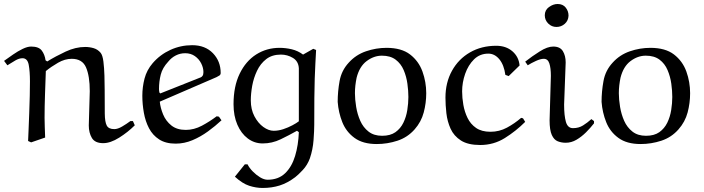

<svg xmlns="http://www.w3.org/2000/svg" viewBox="-30 -703 3504 956"><path d="M194.8 -18.1 125 5.9 109.9 -1Q110.8 -20 112.3 -57.1Q113.8 -94.2 115.5 -138.7Q117.2 -183.1 118.2 -225.6Q119.1 -268.1 119.1 -297.9Q119.1 -347.7 113 -380.4Q106.9 -413.1 82 -413.1Q65.9 -413.1 47.4 -402.6Q28.8 -392.1 6.8 -377.9L-9.8 -399.9Q11.2 -415 35.2 -431.6Q59.1 -448.2 83 -459.7Q106.9 -471.2 125 -471.2Q163.1 -471.2 178 -451.2Q192.9 -431.2 196.8 -402.8L205.1 -397Q247.1 -422.9 296.6 -446Q346.2 -469.2 394 -469.2Q416 -469.2 436.5 -463.1Q457 -457 471.2 -439.9Q481 -427.7 484.9 -396.5Q488.8 -365.2 490 -326.7Q491.2 -288.1 491.2 -255.9Q491.2 -180.7 491.7 -137.9Q492.2 -95.2 501.7 -77.6Q511.2 -60.1 539.1 -60.1Q556.2 -60.1 578.1 -73Q600.1 -85.9 619.1 -100.1H631.8L641.1 -79.1Q606.9 -44.9 563.5 -17.6Q520 9.8 483.9 9.8Q442.9 9.8 427.5 -16.1Q412.1 -42 412.1 -78.1L417 -249Q417 -324.2 398.4 -367.2Q379.9 -410.2 327.1 -410.2Q293 -410.2 259 -390.6Q225.1 -371.1 198.2 -349.1Q196.3 -294.9 194.1 -232.9Q191.9 -170.9 191.9 -116.2Q191.9 -95.2 192.9 -71.5Q193.8 -47.9 194.8 -18.1Z M1047.9 -318.8 765.6 -196.8Q768.6 -166 782.2 -133.1Q795.9 -100.1 823.5 -78.1Q851.1 -56.2 895 -56.2Q936 -56.2 975.3 -77.1Q1014.6 -98.1 1048.8 -124L1060.1 -122.1L1072.8 -104Q1042 -75.2 1005.4 -48.6Q968.8 -22 928.2 -4.9Q887.7 12.2 844.7 12.2Q794.9 12.2 762.5 -8.8Q730 -29.8 711.9 -64.5Q693.8 -99.1 686.3 -141.6Q678.7 -184.1 678.7 -226.1Q678.7 -270 689.7 -312Q700.7 -354 730 -388.2Q767.1 -431.2 818.4 -454.6Q869.6 -478 926.8 -478Q991.7 -478 1030.3 -438Q1068.8 -397.9 1068.8 -339.8Q1068.8 -331.1 1062.3 -326.9Q1055.7 -322.8 1047.9 -318.8ZM807.6 -396Q778.8 -365.2 770.3 -331.1Q761.7 -296.9 761.7 -259.8Q761.7 -255.9 762.2 -251.5Q762.7 -247.1 763.7 -242.2L768.1 -237.8L969.7 -317.9Q974.6 -319.8 978.8 -325.9Q982.9 -332 982.9 -344.2Q982.9 -365.2 971.9 -387.2Q960.9 -409.2 940.4 -423.6Q919.9 -438 892.1 -438Q867.2 -438 845.5 -427Q823.7 -416 807.6 -396Z M1448.7 -51.8Q1409.7 -29.8 1367.2 -9.3Q1324.7 11.2 1277.8 11.2Q1236.8 11.2 1203.9 -13.4Q1170.9 -38.1 1151.9 -82Q1132.8 -126 1132.8 -184.1Q1132.8 -272.9 1163.3 -335.9Q1193.8 -398.9 1245.8 -431.9Q1297.9 -464.8 1361.8 -464.8Q1392.6 -464.8 1423.1 -457.5Q1453.6 -450.2 1479 -431.2L1529.8 -460L1543.9 -454.1Q1542 -419.9 1540.3 -386.5Q1538.6 -353 1537.1 -312Q1535.6 -271 1535.2 -215.6Q1534.7 -160.2 1534.7 -82Q1534.7 -53.2 1531.2 -5.6Q1527.8 42 1512.7 85.9Q1500.5 119.1 1477.5 143.6Q1454.6 168 1439.9 179.2Q1401.9 208 1362.8 220.5Q1323.7 232.9 1277.8 232.9Q1244.6 232.9 1210.7 221.9Q1176.8 210.9 1139.6 176.8L1189 115.2H1202.6Q1211.4 133.3 1228.5 150.6Q1245.6 168 1265.1 179.9Q1284.7 191.9 1302.7 191.9Q1356 191.9 1389.4 159.9Q1422.9 127.9 1439.2 74Q1455.6 20 1458 -44.9ZM1458 -99.1V-362.8Q1456.1 -397.9 1428.5 -414.6Q1400.9 -431.2 1368.7 -431.2Q1324.7 -431.2 1295.7 -408.7Q1266.6 -386.2 1249.8 -350.6Q1232.9 -314.9 1225.8 -275.9Q1218.8 -236.8 1218.8 -203.1Q1218.8 -158.2 1236.8 -124Q1254.9 -89.8 1281.2 -70.8Q1307.6 -51.8 1333 -51.8Q1356 -51.8 1380.4 -59.8Q1404.8 -67.9 1425.8 -79.1Q1446.8 -90.3 1458 -99.1Z M1845.7 14.2Q1776.9 14.2 1735.1 -16.4Q1693.4 -46.9 1674.3 -95Q1655.3 -143.1 1651.4 -195.8Q1651.4 -247.6 1660.9 -299.8Q1670.4 -352.1 1706.5 -391.1Q1741.7 -430.2 1792 -447.5Q1842.3 -464.8 1894.5 -464.8Q1968.8 -464.8 2011.7 -431.9Q2054.7 -398.9 2073.5 -346.9Q2092.3 -294.9 2092.3 -238.8Q2092.3 -189.9 2079.8 -143.1Q2067.4 -96.2 2034.7 -59.1Q1999.5 -19 1949.2 -2.4Q1898.9 14.2 1845.7 14.2ZM1745.6 -315.9Q1741.7 -296.9 1739.5 -277.8Q1737.3 -258.8 1737.3 -238.8Q1737.3 -208 1743.4 -170.9Q1749.5 -133.8 1763.9 -101.3Q1778.3 -68.8 1804.9 -47.9Q1831.5 -26.9 1872.6 -26.9Q1913.6 -26.9 1939 -44.9Q1964.4 -63 1978.5 -92Q1992.7 -121.1 1998 -155Q2003.4 -189 2003.4 -220.2Q2003.4 -251 1998.5 -286.4Q1993.7 -321.8 1980 -354Q1966.3 -386.2 1939.9 -406Q1913.6 -425.8 1871.6 -425.8Q1831.5 -425.8 1795.7 -398.9Q1759.8 -372.1 1745.6 -315.9Z M2574.2 -113.8 2585 -96.2Q2539.1 -50.3 2483.6 -15.6Q2428.2 19 2361.3 19Q2300.3 19 2265.1 -3.4Q2230 -25.9 2213.6 -62Q2197.3 -98.1 2192.6 -139.2Q2188 -180.2 2188 -216.8Q2188 -292 2220.5 -350.6Q2252.9 -409.2 2310.1 -442.1Q2367.2 -475.1 2440.9 -475.1Q2489.7 -475.1 2521.5 -447.5Q2553.2 -419.9 2557.1 -377L2502.9 -324.2L2486.3 -330.1Q2479.5 -379.9 2456.3 -408Q2433.1 -436 2401.4 -436Q2359.4 -436 2330.3 -407.5Q2301.3 -378.9 2286.1 -335.4Q2271 -292 2271 -248Q2271 -215.8 2277.1 -180.9Q2283.2 -146 2298.1 -115.5Q2313 -85 2340.6 -65.9Q2368.2 -46.9 2412.1 -46.9Q2456.1 -46.9 2494.1 -67.4Q2532.2 -87.9 2564.9 -116.2Z M2800.8 -625Q2799.8 -600.1 2782.2 -584.5Q2764.6 -568.8 2740.7 -568.8Q2716.8 -568.8 2699.7 -585.9Q2682.6 -603 2682.6 -627Q2682.6 -652.8 2703.6 -668Q2724.6 -683.1 2746.6 -683.1Q2772.5 -683.1 2786.6 -665.5Q2800.8 -647.9 2800.8 -625ZM2786.6 -392.1 2778.8 -182.1Q2778.8 -127 2787.8 -95.9Q2796.9 -64.9 2822.8 -64.9Q2851.6 -64.9 2873 -78.4Q2894.5 -91.8 2914.6 -109.9L2927.7 -100.1V-88.9Q2910.6 -66.9 2888.2 -44.4Q2865.7 -22 2840.3 -7.1Q2814.9 7.8 2786.6 7.8Q2765.6 7.8 2747.1 0.5Q2728.5 -6.8 2717.5 -31Q2706.5 -55.2 2706.5 -104L2712.9 -325.2Q2712.9 -364.3 2705.3 -387.2Q2697.8 -410.2 2677.7 -410.2Q2661.6 -410.2 2638.7 -399.7Q2615.7 -389.2 2597.7 -377.9L2585 -396Q2619.1 -422.9 2657.5 -447Q2695.8 -471.2 2724.6 -471.2Q2758.8 -471.2 2772.7 -448.2Q2786.6 -425.3 2786.6 -392.1Z M3159.7 14.2Q3090.8 14.2 3049.1 -16.4Q3007.3 -46.9 2988.3 -95Q2969.2 -143.1 2965.3 -195.8Q2965.3 -247.6 2974.9 -299.8Q2984.4 -352.1 3020.5 -391.1Q3055.7 -430.2 3106 -447.5Q3156.2 -464.8 3208.5 -464.8Q3282.7 -464.8 3325.7 -431.9Q3368.7 -398.9 3387.5 -346.9Q3406.2 -294.9 3406.2 -238.8Q3406.2 -189.9 3393.8 -143.1Q3381.3 -96.2 3348.6 -59.1Q3313.5 -19 3263.2 -2.4Q3212.9 14.2 3159.7 14.2ZM3059.6 -315.9Q3055.7 -296.9 3053.5 -277.8Q3051.3 -258.8 3051.3 -238.8Q3051.3 -208 3057.4 -170.9Q3063.5 -133.8 3077.9 -101.3Q3092.3 -68.8 3118.9 -47.9Q3145.5 -26.9 3186.5 -26.9Q3227.5 -26.9 3252.9 -44.9Q3278.3 -63 3292.5 -92Q3306.6 -121.1 3312 -155Q3317.4 -189 3317.4 -220.2Q3317.4 -251 3312.5 -286.4Q3307.6 -321.8 3293.9 -354Q3280.3 -386.2 3253.9 -406Q3227.5 -425.8 3185.5 -425.8Q3145.5 -425.8 3109.6 -398.9Q3073.7 -372.1 3059.6 -315.9Z"/></svg>

Font: Aref Ruqaa
Style: Regular
Weight: 400
Designer: Abdullah Aref
Version: Version 1.002